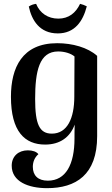

<svg xmlns="http://www.w3.org/2000/svg" viewBox="-20 -753 584 1000"><path d="M284 -656C230 -656 188 -684 168 -733C155 -731 143 -728 130 -719C145 -648 186 -579 281 -579C369 -579 412 -642 432 -720C421 -726 409 -730 397 -733C375 -686 338 -656 284 -656ZM225 227C375 227 486 158 486 -44V-462C437 -506 357 -528 278 -528C95 -528 37 -400 37 -249C37 -68 109 0 215 0C292 0 345 -38 369 -104C368 -81 368 -50 368 -32C368 103 323 188 229 188C177 188 151 160 151 116C151 91 160 67 180 50C170 37 150 30 125 30C76 30 41 61 41 110C41 193 128 227 225 227ZM250 -57C186 -57 163 -105 163 -237C163 -382 184 -485 283 -485C316 -485 349 -475 368 -459L367 -249C367 -138 331 -57 250 -57Z"/></svg>

Font: Arima Koshi ExtraBold
Style: Regular
Weight: 800
Designer: Joana Correia and Natanael Gama
Foundry: NDISCOVER
Version: Version 1.019;PS 001.019;hotconv 1.0.88;makeotf.lib2.5.64775